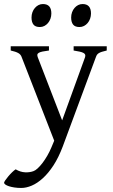

<svg xmlns="http://www.w3.org/2000/svg" viewBox="-43 -682 556 946"><path d="M482.9 -433.1Q468.3 -429.7 459 -426.8Q449.7 -423.8 443.8 -420.2Q438 -416.5 434.8 -411.9Q431.6 -407.2 429.2 -399.9L266.1 40Q245.6 94.2 220.5 132.8Q195.3 171.4 168.2 196Q141.1 220.7 113.8 232.4Q86.4 244.1 62 244.1Q43.5 244.1 27.8 241.7Q12.2 239.3 1 235.6Q-10.3 231.9 -16.6 227.3Q-22.9 222.7 -22.9 218.3Q-22.9 215.3 -17.1 206.5Q-11.2 197.8 -2.4 187.3Q6.3 176.8 16.4 167Q26.4 157.2 34.2 152.3Q57.6 166 80.8 167Q104 168 122.1 161.1Q130.9 158.2 142.6 147.5Q154.3 136.7 166.3 121.1Q178.2 105.5 189.7 85.7Q201.2 65.9 210 44.9L224.1 11.2L64 -399.9Q59.6 -413.6 46.9 -420.7Q34.2 -427.7 9.8 -433.1V-454.1H198.2V-433.1Q179.2 -430.7 167.2 -428.2Q155.3 -425.8 148.7 -422.1Q142.1 -418.5 141.1 -413.1Q140.1 -407.7 143.1 -399.9L263.2 -88.9L376 -399.9Q378.4 -407.2 376.7 -412.4Q375 -417.5 368.4 -421.1Q361.8 -424.8 349.9 -427.5Q337.9 -430.2 319.8 -433.1V-454.1H482.9ZM405.3 -615.7Q405.3 -602.1 400.9 -589.8Q396.5 -577.6 388.9 -568.6Q381.3 -559.6 371.1 -554.2Q360.8 -548.8 348.6 -548.8Q326.7 -548.8 317.1 -561Q307.6 -573.2 307.6 -595.7Q307.6 -609.4 312 -621.6Q316.4 -633.8 324.2 -642.8Q332 -651.9 342 -657Q352.1 -662.1 363.8 -662.1Q405.3 -662.1 405.3 -615.7ZM210 -615.7Q210 -602.1 205.6 -589.8Q201.2 -577.6 193.6 -568.6Q186 -559.6 175.8 -554.2Q165.5 -548.8 153.3 -548.8Q131.3 -548.8 121.8 -561Q112.3 -573.2 112.3 -595.7Q112.3 -609.4 116.7 -621.6Q121.1 -633.8 128.9 -642.8Q136.7 -651.9 146.7 -657Q156.7 -662.1 168.5 -662.1Q210 -662.1 210 -615.7Z"/></svg>

Font: Gentium Plus Eur
Style: Regular
Weight: 400
Designer: J. Victor Gaultney, Annie Olsen, Iska Routamaa, Becca Hirsbrunner
Foundry: SIL International
Version: Version 5.000